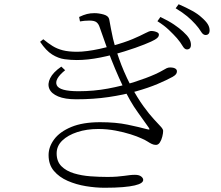

<svg xmlns="http://www.w3.org/2000/svg" viewBox="-20 -839 1040 905"><path d="M861 -606Q850 -606 840.5 -622.5Q831 -639 814 -659Q798 -677 776 -698Q754 -719 722 -739L736 -759Q774 -741 800 -723.5Q826 -706 843 -690Q863 -672 871.5 -657.5Q880 -643 880 -628Q880 -617 875 -611.5Q870 -606 861 -606ZM473 46Q431 46 385 38.5Q339 31 299 13.5Q259 -4 234 -33.5Q209 -63 209 -108Q209 -147 235.5 -182.5Q262 -218 316 -240.5Q370 -263 452 -263Q526 -263 581 -251.5Q636 -240 673 -230Q684 -227 684.5 -229.5Q685 -232 680 -239Q665 -261 629 -310.5Q593 -360 560 -431Q541 -471 522.5 -515Q504 -559 486 -608Q468 -657 450 -710Q445 -726 435 -734Q425 -742 402 -742Q389 -742 378.5 -741Q368 -740 357 -738L353 -759Q374 -769 390 -773Q406 -777 425 -777Q446 -777 469 -770.5Q492 -764 495 -747Q499 -726 503 -703.5Q507 -681 512.5 -657.5Q518 -634 525 -610Q532 -589 541.5 -561.5Q551 -534 564.5 -502.5Q578 -471 595 -438Q628 -377 656 -338.5Q684 -300 705 -277.5Q726 -255 737.5 -242.5Q749 -230 749 -222Q749 -211 745 -195Q741 -179 733.5 -167.5Q726 -156 715 -156Q705 -156 695.5 -160.5Q686 -165 674.5 -172.5Q663 -180 646 -187Q627 -196 595.5 -206Q564 -216 524.5 -223.5Q485 -231 443 -231Q389 -231 344.5 -216.5Q300 -202 273.5 -176.5Q247 -151 247 -116Q247 -78 269.5 -55.5Q292 -33 328.5 -22Q365 -11 406.5 -8Q448 -5 486 -5Q512 -5 531 -6.5Q550 -8 564.5 -10Q579 -12 591.5 -13.5Q604 -15 616 -15Q635 -15 645 -7.5Q655 0 655 9Q655 17 645.5 23.5Q636 30 615 35Q594 40 559 43Q524 46 473 46ZM339 -371Q286 -371 254 -384.5Q222 -398 212.5 -420.5Q203 -443 216.5 -470.5Q230 -498 269 -525L287 -508Q235 -466 247.5 -437.5Q260 -409 350 -409Q422 -409 489 -421.5Q556 -434 613.5 -452.5Q671 -471 711 -489Q735 -500 746.5 -507Q758 -514 765.5 -517.5Q773 -521 782 -521Q792 -521 799 -519Q806 -517 810 -513Q814 -509 814 -503Q814 -496 810 -490Q806 -484 794 -477Q767 -462 723.5 -443.5Q680 -425 621.5 -408.5Q563 -392 492 -381.5Q421 -371 339 -371ZM342 -556Q313 -556 284 -560Q255 -564 226 -582Q197 -600 169 -642L184 -654Q207 -635 228 -622Q249 -609 276 -602Q303 -595 344 -595Q364 -595 391.5 -598.5Q419 -602 449 -608.5Q479 -615 506 -622Q568 -639 605.5 -655Q643 -671 663.5 -682Q684 -693 693 -693Q701 -693 709 -691Q717 -689 723 -685.5Q729 -682 729 -675Q729 -669 724.5 -663.5Q720 -658 710 -652Q699 -645 660.5 -629.5Q622 -614 567.5 -597Q513 -580 453.5 -568Q394 -556 342 -556ZM949 -674Q937 -674 927.5 -690Q918 -706 901 -725Q883 -745 862 -762.5Q841 -780 808 -800L822 -819Q859 -803 886 -788Q913 -773 929 -758Q950 -740 959 -725.5Q968 -711 968 -696Q968 -685 963 -679.5Q958 -674 949 -674Z"/></svg>

Font: Noto Serif SC ExtraLight
Style: Regular
Weight: 200
Designer: Ryoko NISHIZUKA 西塚涼子 (kana & ideographs); Frank Grießhammer (Latin, Greek & Cyrillic); Wenlong ZHANG 张文龙 (bopomofo); San
Foundry: Adobe
Version: Version 2.002-H1;hotconv 1.1.0;makeotfexe 2.6.0